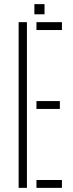

<svg xmlns="http://www.w3.org/2000/svg" viewBox="-20 -907 354 927"><path d="M70 0V-800H110V0ZM156 0V-38H279V0ZM156 -381V-419H269V-381ZM156 -762V-800H279V-762ZM146 -838V-887H195V-838Z"/></svg>

Font: Big Shoulders Stencil Text Thin
Style: Regular
Weight: 100
Designer: Patric King
Foundry: XO Type Co
Version: Version 2.001